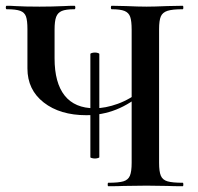

<svg xmlns="http://www.w3.org/2000/svg" viewBox="-20 -645 685 665"><path d="M367 -613Q364 -613 364 -619Q364 -625 367 -625L416 -624Q460 -622 488 -622Q514 -622 560 -624L613 -625Q615 -625 615 -619Q615 -613 613 -613Q577 -613 560 -607.5Q543 -602 537 -588Q531 -574 531 -544V-81Q531 -51 537 -36.5Q543 -22 560 -17Q577 -12 613 -12Q615 -12 615 -6Q615 0 613 0Q579 0 560 -1L488 -2L409 -1Q390 0 355 0Q353 0 353 -6Q353 -12 355 -12Q391 -12 407.5 -17Q424 -22 430 -36.5Q436 -51 436 -81V-542Q436 -572 431 -586.5Q426 -601 411.5 -607Q397 -613 367 -613ZM279 -246Q188 -246 131.5 -290Q75 -334 75 -408V-544Q75 -574 70 -588Q65 -602 50 -607.5Q35 -613 3 -613Q0 -613 0 -619Q0 -625 3 -625Q21 -625 32 -624Q64 -622 117 -622Q160 -622 204 -624Q217 -625 238 -625Q241 -625 241 -619Q241 -613 238 -613Q208 -613 194 -607Q180 -601 174.5 -586.5Q169 -572 169 -542V-443Q169 -358 204 -314Q239 -270 308 -270Q345 -270 388 -285.5Q431 -301 475 -336L483 -329Q432 -285 382.5 -265.5Q333 -246 279 -246ZM309 -463Q314 -463 319 -461.5Q324 -460 324 -458V-100Q324 -99 319 -97.5Q314 -96 309 -96Q303 -96 298 -97.5Q293 -99 293 -100V-458Q293 -460 298 -461.5Q303 -463 309 -463Z"/></svg>

Font: Cormorant Garamond SemiBold
Style: Regular
Weight: 600
Designer: Christian Thalmann (Catharsis Fonts)
Foundry: Catharsis Fonts
Version: Version 4.000